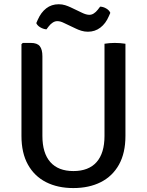

<svg xmlns="http://www.w3.org/2000/svg" viewBox="-20 -894 708 926"><path d="M585 -238.5Q585 -156 553.8 -100Q522.5 -44 466 -15.5Q409.5 13 333.5 13Q258.5 13 202.2 -15.5Q146 -44 114.8 -100Q83.5 -156 83.5 -238.5V-681L90 -687H128.5Q159.5 -687 172 -671.2Q184.5 -655.5 184.5 -622.5V-238.5Q184.5 -155.5 222.8 -112.2Q261 -69 334 -69Q407.5 -69 445.8 -112.2Q484 -155.5 484 -238.5V-683Q495.5 -685 508.5 -686Q521.5 -687 533 -687Q545 -687 559.2 -686Q573.5 -685 585 -683ZM289 -783Q280 -787.5 272.2 -789.8Q264.5 -792 256 -792Q245 -792 234.5 -785.2Q224 -778.5 215.5 -767.5L204 -752.5Q189.5 -753.5 175 -761.8Q160.5 -770 155 -782.5L162 -798.5Q177.5 -834 203 -853.8Q228.5 -873.5 263 -873.5Q280 -873.5 294.8 -868.8Q309.5 -864 321 -858.5L375.5 -832.5Q384.5 -828 394 -825.2Q403.5 -822.5 411 -822.5Q422 -822.5 432.2 -829Q442.5 -835.5 451.5 -847L463 -862Q478 -861.5 492.5 -853Q507 -844.5 512 -832L505 -816Q490 -780.5 464 -760.8Q438 -741 404 -741Q387 -741 372 -745.8Q357 -750.5 346 -756Z"/></svg>

Font: Signika Negative
Style: Regular
Weight: 400
Designer: Anna Giedry
Foundry: Anna Giedry
Version: Version 2.001